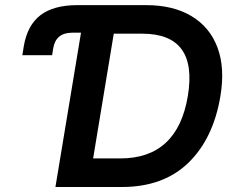

<svg xmlns="http://www.w3.org/2000/svg" viewBox="-20 -748 939 768"><path d="M69.3 -527.3 75.2 -563.5Q89.4 -647 141.8 -687.3Q194.3 -727.5 290 -727.5H564Q672.4 -727.5 745.6 -683.8Q818.8 -640.1 849.6 -558.8Q880.4 -477.5 861.8 -364.3Q833.5 -193.8 733.6 -96.9Q633.8 0 467.3 0H201.7L322.3 -727.5L304.2 -617.2H269Q203.1 -617.2 192.9 -554.7L188.5 -527.3ZM352.5 -114.3H460.9Q689.9 -114.3 731.4 -364.3Q772.5 -613.3 548.8 -613.3H435.1Z"/></svg>

Font: Inter Semi Bold
Style: Italic
Weight: 600
Italic angle: -9.39999°
Designer: Rasmus Andersson
Foundry: rsms
Version: Version 4.000;git-3c8e0fc